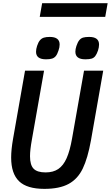

<svg xmlns="http://www.w3.org/2000/svg" viewBox="-20 -1166 690 1196"><path d="M49.5 -184.5Q49.5 -233.5 61 -299.5L136 -726H254.5L178.5 -295.5Q167 -232 167 -192.5Q167 -138 189.5 -115Q212 -92 264 -92Q311.5 -92 343 -113.2Q374.5 -134.5 395 -180.5Q415.5 -226.5 429 -304L503.5 -726H623L546.5 -291Q526.5 -180.5 495.5 -116Q464.5 -51.5 407.8 -20.5Q351 10.5 256.5 10.5Q148 10.5 98.8 -37Q49.5 -84.5 49.5 -184.5ZM204.5 -843.5Q204.5 -860 211 -880Q218.5 -903 228.8 -915Q239 -927 253.2 -931.5Q267.5 -936 290 -936Q351.5 -936 351.5 -889Q351.5 -871 344.5 -851.5Q337 -828.5 327.8 -817Q318.5 -805.5 304.5 -801Q290.5 -796.5 266.5 -796.5Q204.5 -796.5 204.5 -843.5ZM449.5 -844Q449.5 -860 456 -879.5Q464 -903.5 473.8 -915.5Q483.5 -927.5 497.5 -931.8Q511.5 -936 535.5 -936Q597 -936 597 -888.5Q597 -871.5 590.5 -851.5Q582.5 -828.5 573.5 -816.8Q564.5 -805 550.5 -800.8Q536.5 -796.5 511.5 -796.5Q449.5 -796.5 449.5 -844ZM242.5 -1146H650.5L635.5 -1061H227.5Z"/></svg>

Font: JuliaMono SemiBold
Style: Italic
Weight: 600
Italic angle: -9°
Monospace: yes
Designer: cormullion
Foundry: corm
Version: Version 0.056; ttfautohint (v1.8.4)